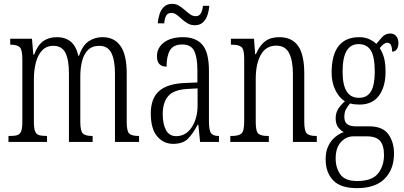

<svg xmlns="http://www.w3.org/2000/svg" viewBox="-20 -737 2100 997"><path d="M24 0V-31H34Q58 -31 71.5 -36Q85 -41 90.5 -57Q96 -73 96 -106V-429Q96 -479 82.5 -492Q69 -505 35 -505H33V-536H146L153 -453H157Q175 -502 204 -523Q233 -544 276 -544Q318 -544 346.5 -521.5Q375 -499 387 -447H390Q408 -500 439.5 -522Q471 -544 513 -544Q573 -544 605.5 -498.5Q638 -453 638 -356V-103Q638 -55 651.5 -43Q665 -31 700 -31H702V0H577V-355Q577 -424 558.5 -461.5Q540 -499 496 -499Q458 -499 436.5 -477Q415 -455 406 -419Q397 -383 397 -341V-105Q397 -56 410.5 -43.5Q424 -31 458 -31H461V0H338V-355Q338 -427 319.5 -463Q301 -499 257 -499Q221 -499 198.5 -475Q176 -451 166 -411.5Q156 -372 156 -326V-103Q156 -71 162 -55.5Q168 -40 182.5 -35.5Q197 -31 222 -31H224V0Z M879 10Q829 10 796 -29Q763 -68 763 -148Q763 -227 807 -265Q851 -303 941 -306L1005 -309V-372Q1005 -439 988.5 -472.5Q972 -506 926 -506Q881 -506 863 -476.5Q845 -447 845 -391Q795 -391 795 -445Q795 -489 831.5 -516.5Q868 -544 930 -544Q997 -544 1031 -504.5Q1065 -465 1065 -369V-108Q1065 -60 1076 -45.5Q1087 -31 1114 -31H1117V0H1019L1010 -89H1006Q984 -46 957.5 -18Q931 10 879 10ZM895 -30Q945 -30 975.5 -76Q1006 -122 1006 -191V-278L952 -275Q882 -271 853.5 -238Q825 -205 825 -145Q825 -93 842 -61.5Q859 -30 895 -30ZM992 -606Q971 -606 954.5 -615.5Q938 -625 924 -638Q910 -651 897 -660.5Q884 -670 870 -670Q850 -670 842 -654Q834 -638 833 -616H799Q801 -640 808.5 -663.5Q816 -687 832 -702Q848 -717 875 -717Q894 -717 910 -707Q926 -697 940 -684.5Q954 -672 967.5 -662.5Q981 -653 996 -653Q1016 -653 1024 -669.5Q1032 -686 1034 -707H1067Q1065 -682 1057.5 -659Q1050 -636 1034 -621Q1018 -606 992 -606Z M1176 0V-31H1183Q1219 -31 1233.5 -43.5Q1248 -56 1248 -105V-433Q1248 -481 1233.5 -493Q1219 -505 1184 -505H1179V-536H1299L1305 -456H1309Q1328 -501 1356.5 -522.5Q1385 -544 1430 -544Q1496 -544 1528 -498.5Q1560 -453 1560 -355V-105Q1560 -56 1573.5 -43.5Q1587 -31 1621 -31H1625V0H1501V-355Q1501 -421 1481.5 -460.5Q1462 -500 1414 -500Q1362 -500 1335 -453.5Q1308 -407 1308 -326V-103Q1308 -54 1322 -42.5Q1336 -31 1370 -31H1376V0Z M1833 240Q1749 240 1710 199.5Q1671 159 1671 90Q1671 49 1685 20.5Q1699 -8 1720.5 -25.5Q1742 -43 1765 -51Q1749 -59 1736 -76Q1723 -93 1723 -123Q1723 -152 1737.5 -173.5Q1752 -195 1771 -211Q1741 -229 1721.5 -269Q1702 -309 1702 -359Q1702 -544 1846 -544Q1874 -544 1896.5 -534Q1919 -524 1934 -509Q1946 -524 1963.5 -543.5Q1981 -563 2006 -563Q2027 -563 2038 -548.5Q2049 -534 2049 -514Q2049 -495 2041 -482Q2033 -469 2016 -469Q2016 -515 1991 -515Q1973 -515 1952 -487Q1965 -467 1973.5 -439Q1982 -411 1982 -364Q1982 -287 1948 -240.5Q1914 -194 1846 -194Q1835 -194 1820.5 -195.5Q1806 -197 1798 -200Q1787 -188 1777.5 -171.5Q1768 -155 1768 -130Q1768 -103 1783.5 -92Q1799 -81 1826 -81H1897Q1967 -81 1996.5 -40Q2026 1 2026 60Q2026 142 1977.5 191Q1929 240 1833 240ZM1843 -229Q1887 -229 1906.5 -262.5Q1926 -296 1926 -365Q1926 -442 1905.5 -475Q1885 -508 1842 -508Q1801 -508 1780 -473Q1759 -438 1759 -364Q1759 -229 1843 -229ZM1834 203Q1912 203 1943 164Q1974 125 1974 68Q1974 18 1953.5 -5.5Q1933 -29 1885 -29H1815Q1778 -29 1750.5 0.5Q1723 30 1723 86Q1723 135 1747.5 169Q1772 203 1834 203Z"/></svg>

Font: Noto Serif Sinhala ExtraCondensed Light
Style: Regular
Weight: 300
Width: 2
Designer: Jelle Bosma - Monotype Design Team
Foundry: Monotype Imaging Inc.
Version: Version 2.007; ttfautohint (v1.8.4.7-5d5b)